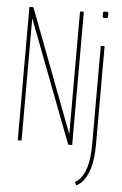

<svg xmlns="http://www.w3.org/2000/svg" viewBox="-61 -753 637 1005"><g transform="rotate(5 257.5 -251.0)"><path d="M53 0V-701H74L319 -55V-700H339V0H318L73 -643V0ZM453 -677Q443 -677 441 -679.5Q439 -682 439 -694Q439 -706 441 -708.5Q443 -711 453 -711Q463 -711 465.5 -708.5Q468 -706 468 -694Q468 -682 465.5 -679.5Q463 -677 453 -677ZM463 -530V-14Q463 64 447.5 114Q432 164 403 192Q397 196 391.5 200.5Q386 205 379 209L370 191Q379 187 388 179Q415 155 429 107Q443 59 443 -14V-530Z"/></g></svg>

Font: Georama Condensed Thin
Style: Regular
Weight: 100
Width: 3
Designer: Jean-Baptiste Levee
Foundry: Production Type
Version: Version 1.000